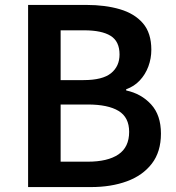

<svg xmlns="http://www.w3.org/2000/svg" viewBox="-20 -759 714 779"><path d="M94 0V-739H331Q407 -739 466.5 -721.5Q526 -704 560 -664.5Q594 -625 594 -557Q594 -522 582 -489.5Q570 -457 547 -432.5Q524 -408 492 -397V-392Q553 -379 593 -335.5Q633 -292 633 -217Q633 -143 596 -95Q559 -47 495 -23.5Q431 0 349 0ZM226 -434H319Q396 -434 430.5 -462Q465 -490 465 -538Q465 -591 429 -613.5Q393 -636 321 -636H226ZM226 -103H336Q417 -103 460.5 -132.5Q504 -162 504 -224Q504 -283 461 -309Q418 -335 336 -335H226Z"/></svg>

Font: Noto Sans SC SemiBold
Style: Regular
Weight: 600
Designer: Ryoko NISHIZUKA 西塚涼子 (kana, bopomofo & ideographs); Paul D. Hunt (Latin, Greek & Cyrillic); Sandoll Communications 산돌커뮤니
Foundry: Adobe
Version: Version 2.004-H2;hotconv 1.0.118;makeotfexe 2.5.65603